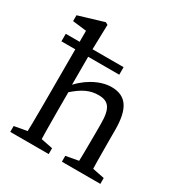

<svg xmlns="http://www.w3.org/2000/svg" viewBox="-172 -868 944 995"><g transform="rotate(30 300.0 -370.0)"><path d="M25 -539H371V-584H25V-539ZM105 0H191C189 -45 188 -148 188 -210V-342L185 -355V-580L189 -732L175 -740L25 -695V-660L108 -650V-210C108 -148 107 -45 105 0ZM30 0H260V-35L160 -55H140L30 -35V0ZM413 0H499C497 -45 496 -146 496 -210V-279C496 -411 455 -464 369 -464C298 -464 216 -415 169 -352L214 -370H163V-325H184C241 -376 282 -394 332 -394C392 -394 416 -364 416 -271V-210C416 -146 415 -45 413 0ZM339 0H569V-35L469 -55H449L339 -35V0Z"/></g></svg>

Font: Source Serif Variable
Style: Regular
Weight: 389
Designer: Frank Grießhammer
Foundry: Adobe Systems Incorporated
Version: Version 3.001;hotconv 1.0.111;makeotfexe 2.5.65597